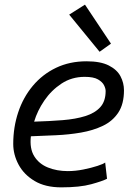

<svg xmlns="http://www.w3.org/2000/svg" viewBox="-20 -794 600 827"><path d="M244 13Q175 13 129 -14.5Q83 -42 60 -85Q37 -128 37 -174Q37 -246 58.5 -310.5Q80 -375 121.5 -424.5Q163 -474 221.5 -502Q280 -530 353 -530Q413 -530 448.5 -512Q484 -494 499 -465.5Q514 -437 514 -405Q514 -346 489.5 -309Q465 -272 423 -252Q381 -232 329 -223Q277 -214 221 -211.5Q165 -209 113 -207Q107 -154 127.5 -121Q148 -88 186.5 -72.5Q225 -57 272 -57Q305 -57 339.5 -64Q374 -71 400 -79.5Q426 -88 433 -94L441 -24Q422 -14 373 -0.5Q324 13 244 13ZM127 -270Q194 -272 250 -276.5Q306 -281 347.5 -294Q389 -307 412 -332.5Q435 -358 435 -402Q435 -413 428 -427Q421 -441 402 -452Q383 -463 345 -463Q289 -463 245 -434Q201 -405 171 -361Q141 -317 127 -270ZM409 -571 278 -731 346 -774 458 -606Z"/></svg>

Font: Ubuntu Sans Mono
Style: Italic
Weight: 400
Italic angle: -13.5°
Monospace: yes
Designer: Dalton Maag Ltd
Foundry: Dalton Maag Ltd
Version: Version 1.006